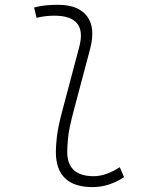

<svg xmlns="http://www.w3.org/2000/svg" viewBox="-20 -762 626 792"><path d="M362.3 9.8Q210.4 9.8 210.4 -135.7Q210.4 -157.2 214.4 -195.6Q218.3 -233.9 235.8 -300.3L307.1 -569.3Q340.8 -697.3 204.1 -697.3Q167.5 -697.3 130.9 -688.5L120.6 -731Q145 -737.8 169.9 -740Q194.8 -742.2 219.7 -742.2Q302.7 -742.2 338.9 -695.3Q375 -648.4 351.6 -559.6L282.7 -300.3Q264.2 -230 260.7 -192.1Q257.3 -154.3 257.3 -138.2Q255.9 -35.2 366.7 -35.2Q416 -35.2 474.1 -72.3L491.7 -31.2Q428.7 9.8 362.3 9.8Z"/></svg>

Font: Cascadia Code ExtraLight
Style: Italic
Weight: 200
Italic angle: -10°
Monospace: yes
Designer: Aaron Bell
Foundry: Saja Typeworks
Version: Version 2404.023; ttfautohint (v1.8.4)